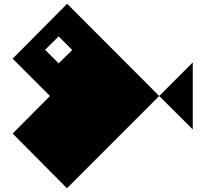

<svg xmlns="http://www.w3.org/2000/svg" viewBox="-20 -731 1088 1018"><path d="M1002 -45 824 -222 1002 -400ZM291 -538 219 -467 291 -395 363 -466ZM335 267 47 -23 245 -222 47 -420 336 -711 824 -222Z"/></svg>

Font: d puntillas B to tiptoe
Style: Regular
Weight: 400
Designer: deFharo
Foundry: deFharo.com
Version: Version 1.001 2012